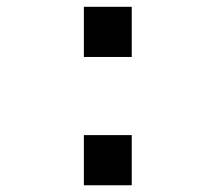

<svg xmlns="http://www.w3.org/2000/svg" viewBox="-20 -550 640 570"><path d="M229 0V-148.9H371.1V0ZM229 -380.9V-529.8H371.1V-380.9Z"/></svg>

Font: Cousine
Style: Bold
Weight: 700
Monospace: yes
Designer: Steve Matteson
Foundry: Ascender Corporation
Version: Version 1.20